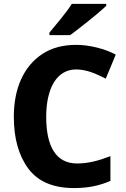

<svg xmlns="http://www.w3.org/2000/svg" viewBox="-20 -954 644 984"><path d="M370.1 -598.1C423.3 -598.1 472.7 -576.2 522 -550.8L573.2 -673.8C545.9 -689 513.7 -701.2 476.1 -710.4C438.5 -719.7 403.8 -724.1 371.1 -724.1C302.2 -724.1 244.1 -708.5 196.8 -677.2C101.1 -614.3 50.8 -500 50.8 -356C50.8 -246.1 75.2 -157.7 124.5 -90.8C173.8 -23.9 252 9.8 358.9 9.8C429.7 9.8 487.3 -1.5 545.9 -26.9V-153.8C485.8 -130.4 432.1 -116.2 375 -116.2C267.1 -116.2 216.8 -203.1 216.8 -355C216.8 -504.9 272.9 -598.1 370.1 -598.1ZM348.1 -934.1C333.5 -911.1 314.5 -885.7 291.5 -857.4C268.1 -829.1 248.5 -805.7 233.4 -787.1V-773.9H339.4C356 -786.1 376.5 -801.3 400.4 -820.3C424.3 -838.9 447.8 -857.9 470.7 -877C493.2 -896 511.2 -911.6 524.4 -923.8V-934.1Z"/></svg>

Font: Avrile Sans
Style: Bold
Weight: 700
Designer: Monotype Design Team, Google (font), Stefan Peev (BGR Cyrillic), Cristiano Sobral (main changes)
Foundry: The Avrile Sans Project Authors
Version: Version 3.110